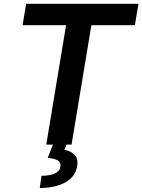

<svg xmlns="http://www.w3.org/2000/svg" viewBox="-20 -747 735 992"><path d="M96.6 -616.8 115.1 -727.3H695.3L676.8 -616.8H452.1L349.8 0H323.2L312.9 27.3Q345.5 32.3 365.4 53.3Q385.3 74.2 378.2 112.9Q374.6 134.9 364.2 151.8Q353.7 168.7 338.6 181.1Q323.5 193.5 304.7 201.9Q285.9 210.2 265.6 215.2Q245.4 220.2 224.8 222.3Q204.2 224.4 185.4 224.4L194.6 161.2Q235.4 161.2 261.4 150.2Q287.3 139.2 291.5 116.1Q295.8 93.4 280 82.9Q264.2 72.4 226.6 68.5L253.6 0H219.1L321.4 -616.8Z"/></svg>

Font: Inter P Semi Bold
Style: Italic
Weight: 600
Italic angle: 9.39999°
Designer: Rasmus Andersson
Foundry: rsms
Version: Version 3.018;git-588b23468